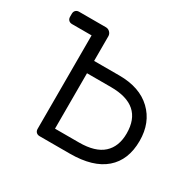

<svg xmlns="http://www.w3.org/2000/svg" viewBox="-120 -652 797 783"><g transform="rotate(30 278.5 -260.0)"><path d="M133 -462H41Q31 -462 25 -468Q19 -474 19 -484V-498Q19 -508 25 -514Q31 -520 41 -520H167Q178 -520 186 -512Q194 -504 194 -493V-377H313Q409 -377 463.5 -325Q518 -273 518 -187Q518 -97 462 -48.5Q406 0 297 0H155Q145 0 139 -6Q133 -12 133 -22ZM194 -58H307Q383 -58 420 -91.5Q457 -125 457 -187Q457 -319 307 -319H194Z"/></g></svg>

Font: Hezaedrus Light
Style: Regular
Weight: 300
Designer: Hubert & Fischer
Foundry: Hubert & Fischer
Version: Version 1.10;September 3, 2019;FontCreator 11.5.0.2425 64-bi